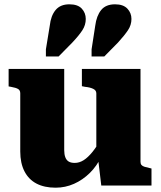

<svg xmlns="http://www.w3.org/2000/svg" viewBox="-20 -861 746 891"><path d="M278 -541V-164Q278 -145 283 -131.5Q288 -118 298.5 -111.5Q309 -105 327 -105Q348 -105 368 -117.5Q388 -130 409.5 -156.5Q431 -183 454 -225L451 -136Q430 -91 397 -58.5Q364 -26 323.5 -8Q283 10 238 10Q186 10 149.5 -9Q113 -28 93.5 -66Q74 -104 74 -158V-428Q74 -442 64 -448Q54 -454 31 -458L20 -460V-541ZM632 -541V-110Q632 -101 636.5 -95.5Q641 -90 651 -87Q661 -84 675 -81L683 -79V0H450L435 -126L427 -132V-428Q427 -442 412 -449Q397 -456 375 -458L360 -461V-541ZM211 -742Q216 -788 238 -814.5Q260 -841 302 -841Q341 -841 359.5 -821Q378 -801 378 -773Q378 -745 362.5 -721Q347 -697 316 -664L252 -599H193V-632ZM422 -742Q428 -788 449.5 -814.5Q471 -841 514 -841Q552 -841 571 -821Q590 -801 590 -773Q590 -745 574 -721Q558 -697 528 -664L464 -599H405V-632Z"/></svg>

Font: Roboto Serif 20pt ExtraBold
Style: Regular
Weight: 800
Version: Version 1.008